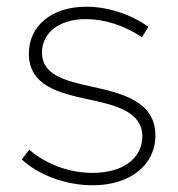

<svg xmlns="http://www.w3.org/2000/svg" viewBox="-20 -546 529 572"><path d="M256 6C367 6 443 -54 443 -142C443 -244 344 -268 253 -288C176 -305 105 -322 105 -389C105 -449 157 -489 236 -489C293 -489 350 -470 403 -435L422 -466C371 -503 302 -526 237 -526C135 -526 66 -470 66 -386C66 -291 155 -269 243 -250C324 -233 404 -213 404 -140C404 -74 346 -31 256 -31C186 -31 119 -56 67 -100L45 -71C95 -24 177 6 256 6Z"/></svg>

Font: Fixel Text ExtraLight
Style: Regular
Weight: 200
Width: 4
Designer: AlfaBravo + MacPaw
Foundry: Kyrylo Tkachov, Marchela Mozhyna, Serhii Makarenko, Maria Weinstein, Zakhar Kryvoshyya
Version: Version 1.211